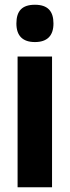

<svg xmlns="http://www.w3.org/2000/svg" viewBox="-20 -788 294 808"><path d="M127 -768C73 -768 49 -742 49 -689C49 -637 76 -611 127 -611C178 -611 205 -637 205 -689C205 -741 181 -768 127 -768ZM199 -550H54V0H199Z"/></svg>

Font: Noto Sans Myanmar ExtraCondensed ExtraBold
Style: Regular
Weight: 800
Width: 2
Designer: Monotype Design Team
Foundry: Monotype Imaging Inc.
Version: Version 2.107